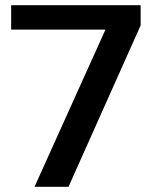

<svg xmlns="http://www.w3.org/2000/svg" viewBox="-20 -720 585 740"><path d="M419 -678 476 -606H23V-700H522V-622L244 0H113Z"/></svg>

Font: Pathway Extreme 12pt SemiBold
Style: Regular
Weight: 600
Version: Version 1.001;gftools[0.9.26]